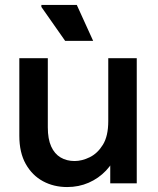

<svg xmlns="http://www.w3.org/2000/svg" viewBox="-20 -740 636 775"><path d="M532 -505V0H425V-129L454 -127Q438 -83 408 -51.5Q378 -20 338 -2.5Q298 15 251 15Q197 15 153.5 -8.5Q110 -32 84 -78Q58 -124 58 -192V-505H173V-226Q173 -179 186.5 -149Q200 -119 224.5 -104.5Q249 -90 281 -90Q311 -90 342.5 -105.5Q374 -121 395.5 -156Q417 -191 417 -251V-505ZM356 -575H243L147 -712V-720H290Z"/></svg>

Font: Fustat
Style: Bold
Weight: 700
Designer: Mohamed Gaber, Khaled Hosny, Laura Garcia Mut
Foundry: Kief Type Foundry, Alif Type Foundry, Hard Type Foundry
Version: Version 1.007